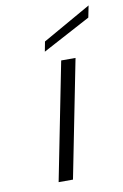

<svg xmlns="http://www.w3.org/2000/svg" viewBox="-82 -755 517 804"><g transform="rotate(-10 176.5 -353.5)"><path d="M200 -500H261L162 0H101ZM353 -707 343 -657 139 -548 147 -590Z"/></g></svg>

Font: Albert Sans Light
Style: Italic
Weight: 300
Italic angle: -11.25°
Designer: Andreas Rasmussen
Foundry: a.Foundry
Version: Version 1.025